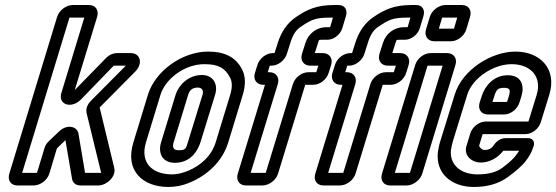

<svg xmlns="http://www.w3.org/2000/svg" viewBox="-20 -712 2211 763"><path d="M68 -25 256 -642H315L224 -343C219 -327 222 -312 232 -304C247 -290 280 -293 302 -317L432 -451H433H480L342 -312C326 -296 321 -280 324 -263L382 -25H318L292 -180C288 -209 248 -221 215 -190L173 -150C167 -144 160 -135 157 -124L127 -25ZM176 -22 206 -122C206 -122 208 -123 208 -124L240 -155L266 -3C268 13 280 25 300 25H371C402 25 443 -9 434 -45L376 -285L518 -428C549 -460 538 -501 500 -501H446C430 -501 413 -494 400 -480L277 -354L366 -645C374 -671 360 -692 334 -692H269C243 -692 215 -671 207 -645L17 -22C9 4 23 25 49 25H114C140 25 168 4 176 -22Z M664 -19C584 -19 536 -66 560 -146L618 -336C637 -398 713 -457 792 -457C849 -457 874 -441 893 -406C903 -389 904 -366 895 -336L837 -146C820 -92 779 -55 727 -33C704 -24 684 -19 664 -19ZM649 31C677 31 705 26 735 13C803 -15 864 -70 887 -146L945 -336C957 -376 956 -411 941 -438C917 -483 876 -507 807 -507C704 -507 597 -430 568 -336L510 -146C475 -32 549 31 649 31ZM782 -414C729 -414 690 -374 678 -336L620 -146C607 -102 626 -65 675 -65C739 -65 767 -115 777 -148L835 -336C848 -379 826 -414 782 -414ZM766 -364C782 -364 790 -353 785 -336L727 -148C719 -121 718 -115 690 -115C669 -115 664 -126 670 -146L728 -336C733 -352 743 -364 766 -364Z M1051 -425H1044L1052 -451H1059C1085 -451 1112 -472 1120 -498L1134 -542C1144 -575 1157 -594 1176 -606C1216 -633 1232 -642 1291 -642H1303L1292 -604H1277C1240 -604 1206 -580 1194 -542L1180 -498C1172 -472 1187 -451 1213 -451H1245L1237 -425H1205C1179 -425 1152 -404 1144 -378L1036 -25H976L1084 -378C1092 -404 1077 -425 1051 -425ZM1085 -22 1193 -375H1225C1251 -375 1278 -396 1286 -422L1296 -454C1304 -480 1289 -501 1263 -501H1231L1244 -542C1248 -554 1246 -554 1261 -554H1281C1306 -554 1332 -574 1340 -599L1355 -649C1362 -673 1350 -692 1326 -692H1307C1240 -692 1201 -675 1156 -644C1120 -620 1097 -583 1084 -542L1071 -501H1064C1038 -501 1011 -480 1003 -454L993 -422C985 -396 1000 -375 1026 -375H1033L925 -22C917 4 931 25 957 25H1023C1049 25 1077 4 1085 -22Z M1359 -425H1352L1360 -451H1367C1393 -451 1420 -472 1428 -498L1442 -542C1452 -575 1465 -594 1484 -606C1524 -633 1540 -642 1599 -642H1611L1600 -604H1585C1548 -604 1514 -580 1502 -542L1488 -498C1480 -472 1495 -451 1521 -451H1553L1545 -425H1513C1487 -425 1460 -404 1452 -378L1344 -25H1284L1392 -378C1400 -404 1385 -425 1359 -425ZM1393 -22 1501 -375H1533C1559 -375 1586 -396 1594 -422L1604 -454C1612 -480 1597 -501 1571 -501H1539L1552 -542C1556 -554 1554 -554 1569 -554H1589C1614 -554 1640 -574 1648 -599L1663 -649C1670 -673 1658 -692 1634 -692H1615C1548 -692 1509 -675 1464 -644C1428 -620 1405 -583 1392 -542L1379 -501H1372C1346 -501 1319 -480 1311 -454L1301 -422C1293 -396 1308 -375 1334 -375H1341L1233 -22C1225 4 1239 25 1265 25H1331C1357 25 1385 4 1393 -22Z M1549 -25 1679 -451H1739L1609 -25ZM1658 -22 1790 -454C1798 -480 1783 -501 1757 -501H1691C1665 -501 1638 -480 1630 -454L1498 -22C1490 4 1504 25 1530 25H1596C1622 25 1650 4 1658 -22ZM1724 -598 1737 -642H1797L1784 -598ZM1833 -595 1848 -645C1856 -671 1842 -692 1816 -692H1750C1724 -692 1696 -671 1688 -645L1673 -595C1665 -569 1680 -548 1706 -548H1772C1798 -548 1825 -569 1833 -595Z M1849 -182 1834 -133C1821 -91 1858 -66 1890 -66C1928 -66 1960 -87 1980 -113H2043C2039 -106 2034 -99 2029 -93C2021 -82 2003 -65 1976 -45C1954 -29 1924 -19 1878 -19C1809 -19 1766 -59 1772 -116C1774 -129 1777 -142 1781 -155L1837 -336C1857 -401 1940 -457 2013 -457C2091 -457 2134 -405 2113 -336L2080 -229H1910C1884 -229 1857 -208 1849 -182ZM2129 -226 2163 -336C2194 -437 2128 -507 2028 -507C1933 -507 1817 -435 1787 -336L1731 -155C1726 -140 1722 -122 1720 -107C1711 -21 1776 31 1863 31C1915 31 1961 19 1999 -9C2030 -32 2054 -52 2069 -72C2081 -87 2093 -106 2099 -127L2101 -133C2106 -149 2096 -163 2080 -163H1989C1970 -163 1954 -152 1943 -136C1935 -124 1925 -116 1905 -116C1894 -116 1884 -129 1884 -133L1898 -179H2068C2094 -179 2121 -200 2129 -226ZM1919 -257H1983C2009 -257 2036 -278 2044 -304L2052 -329C2065 -371 2053 -413 1998 -413C1941 -413 1906 -369 1894 -329L1886 -304C1878 -278 1893 -257 1919 -257ZM1983 -363C2006 -363 2010 -355 2002 -329L1995 -307H1937L1944 -329C1952 -355 1958 -363 1983 -363Z"/></svg>

Font: DIN Rundschrift
Style: MittelKontKu
Weight: 400
Version: Version 1.027